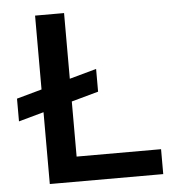

<svg xmlns="http://www.w3.org/2000/svg" viewBox="-51 -747 724 795"><g transform="rotate(-5 311.0 -350.0)"><path d="M124 0H595.5V-103.5H244.5V-332.5L356.5 -363.5V-458L244.5 -427V-700H124V-393L19.5 -364V-269.5L124 -298.5Z"/></g></svg>

Font: MCL Standard Medium
Style: Regular
Weight: 500
Designer: Květoslav Bartoš
Foundry: Florian Karsten
Version: Version 1.001;Glyphs 3.2.3 (3260)